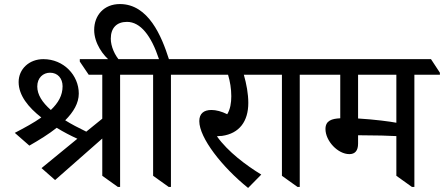

<svg xmlns="http://www.w3.org/2000/svg" viewBox="-20 -916 2192 948"><path d="M125 -197C174 -225 221 -254 260 -285C294 -264 329 -246 362 -231L185 -86L252 -27L485 -232V-48L562 7H573V-547H700V-557L655 -624H374V-612L418 -547H485V-330L406 -266C367 -285 332 -303 302 -322C343 -363 369 -407 369 -454C369 -544 295 -624 194 -624C124 -624 72 -575 72 -511C72 -445 120 -386 184 -336C147 -310 103 -286 53 -260ZM164 -489C164 -532 193 -557 227 -557C265 -557 289 -529 289 -490C289 -445 268 -408 231 -373C188 -411 164 -449 164 -489Z M813 7H824V-547H951V-557L907 -624H814C778 -737 713 -896 572 -896C493 -896 445 -840 445 -768C445 -703 489 -641 529 -611H576C546 -642 527 -688 527 -725C527 -779 557 -808 607 -808C674 -808 727 -739 765 -624H609V-613L653 -547H736V-48Z M1205 12 1270 -54C1195 -100 1106 -166 1051 -243C1058 -244 1066 -245 1076 -245C1162 -257 1206 -317 1206 -408C1206 -453 1197 -501 1184 -547H1335V-557L1291 -624H860V-612L904 -547H1106C1116 -514 1122 -477 1122 -441C1122 -408 1117 -377 1102 -352C1074 -366 1047 -373 1024 -373C986 -373 964 -355 964 -318C964 -235 1077 -91 1205 12Z M1449 7H1460V-547H1587V-557L1543 -624H1245V-613L1289 -547H1372V-48Z M1705 -155C1733 -155 1748 -172 1748 -207V-248C1754 -248 1759 -248 1765 -248C1834 -248 1904 -246 1937 -244V-48L2014 7H2026V-547H2152V-557L2108 -624H1495V-612L1539 -547H1660V-332C1619 -330 1587 -321 1587 -279C1587 -220 1648 -155 1705 -155ZM1748 -331V-547H1937V-310C1906 -316 1830 -326 1748 -331Z"/></svg>

Font: Noto Serif Devanagari Medium
Style: Regular
Weight: 500
Designer: Universal Thirst, Indian Type Foundry and the Monotype Design Team
Foundry: Monotype Imaging Inc.
Version: Version 2.004